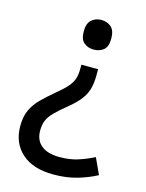

<svg xmlns="http://www.w3.org/2000/svg" viewBox="-112 -615 666 876"><g transform="rotate(15 220.5 -177.0)"><path d="M300 -297Q300 -260 292.5 -232.5Q285 -205 266.5 -180.5Q248 -156 215 -129Q178 -99 156.5 -77.5Q135 -56 126 -35.5Q117 -15 117 14Q117 59 147 83.5Q177 108 233 108Q282 108 320.5 95.5Q359 83 394 65L429 141Q388 163 338 177.5Q288 192 227 192Q130 192 77 144.5Q24 97 24 17Q24 -28 38.5 -59Q53 -90 79.5 -116.5Q106 -143 142 -173Q175 -200 192 -220Q209 -240 215 -259.5Q221 -279 221 -306V-325H300ZM322 -475Q322 -437 303.5 -421.5Q285 -406 256 -406Q230 -406 211 -421.5Q192 -437 192 -475Q192 -513 211 -529.5Q230 -546 256 -546Q285 -546 303.5 -529.5Q322 -513 322 -475Z"/></g></svg>

Font: Noto Sans Kayah Li Medium
Style: Regular
Weight: 500
Designer: Monotype Design Team, Sérgio Martins
Foundry: Monotype Imaging Inc.
Version: Version 2.002; ttfautohint (v1.8.4.7-5d5b)